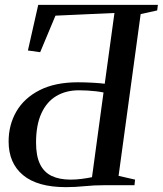

<svg xmlns="http://www.w3.org/2000/svg" viewBox="-20 -763 670 791"><path d="M251.5 8Q134.5 8 75 -41.5Q15.5 -91 15.5 -180Q15.5 -248.5 47.5 -303.8Q79.5 -359 143.2 -391.5Q207 -424 301 -424Q330.5 -424 361.8 -422.2Q393 -420.5 411.5 -418L451.5 -709.5L208.5 -698.5L145.5 -548L95 -555L137.5 -743H630.5L627.5 -720L559.5 -705L468.5 -38.5L536.5 -23L534 0H410Q367.5 0 328.5 4Q289.5 8 251.5 8ZM271 -23Q293.5 -23 316.5 -26Q339.5 -29 359 -33L406.5 -382Q392.5 -385 375 -387Q357.5 -389 339.8 -390Q322 -391 305 -391Q252 -391 212.2 -367.5Q172.5 -344 150.5 -296Q128.5 -248 128.5 -175.5Q128.5 -120.5 144.8 -87Q161 -53.5 192.8 -38.2Q224.5 -23 271 -23Z"/></svg>

Font: Merriweather 120pt
Style: Italic
Weight: 400
Italic angle: -7.8°
Version: Version 2.101